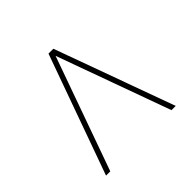

<svg xmlns="http://www.w3.org/2000/svg" viewBox="-123 -827 670 670"><g transform="rotate(-45 212.0 -492.5)"><path d="M40 -271 199 -714H223L384 -271H363L211 -691L61 -271Z"/></g></svg>

Font: Noto Serif Display ExtraCondensed Medium
Style: Regular
Weight: 500
Width: 2
Designer: Monotype Design Team
Foundry: Monotype Imaging Inc.
Version: Version 2.009